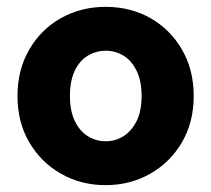

<svg xmlns="http://www.w3.org/2000/svg" viewBox="-20 -528 616 560"><path d="M288 12Q216 12 157.5 -21.5Q99 -55 65 -113.5Q31 -172 31 -248Q31 -324 65 -383Q99 -442 157.5 -475Q216 -508 288 -508Q361 -508 419 -475Q477 -442 511 -383Q545 -324 545 -248Q545 -172 511 -113.5Q477 -55 418.5 -21.5Q360 12 288 12ZM288 -116Q317 -116 340.5 -131Q364 -146 378.5 -175Q393 -204 393 -248Q393 -292 378.5 -321.5Q364 -351 340.5 -365.5Q317 -380 289 -380Q260 -380 236 -365.5Q212 -351 198 -321.5Q184 -292 184 -248Q184 -205 198 -175.5Q212 -146 236 -131Q260 -116 288 -116Z"/></svg>

Font: DM Sans 36pt Black
Style: Regular
Weight: 900
Designer: Colophon Foundry, Jonny Pinhorn
Foundry: Colophon Foundry
Version: Version 4.004;gftools[0.9.30]